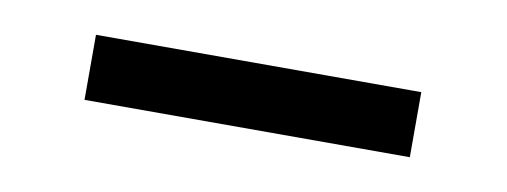

<svg xmlns="http://www.w3.org/2000/svg" viewBox="-25 -393 491 186"><g transform="rotate(10 220.0 -300.0)"><path d="M60 -332H380V-268H60Z"/></g></svg>

Font: Urbanist Light
Style: Regular
Weight: 300
Designer: Corey Hu
Foundry: Corey Hu
Version: Version 1.330; ttfautohint (v1.8.4.7-5d5b)